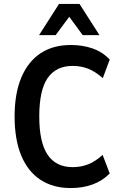

<svg xmlns="http://www.w3.org/2000/svg" viewBox="-20 -943 618 973"><path d="M338 10Q249 10 185 -32Q121 -74 87.5 -155Q54 -236 54 -353Q54 -469 88 -550Q122 -631 185.5 -673Q249 -715 339 -715Q400 -715 450.5 -697Q501 -679 536 -641L501 -547Q465 -579 428.5 -594Q392 -609 348 -609Q264 -609 221.5 -547.5Q179 -486 179 -353Q179 -221 221.5 -158.5Q264 -96 348 -96Q392 -96 428.5 -111Q465 -126 500 -158L536 -64Q500 -27 450 -8.5Q400 10 338 10ZM178 -765 279 -923H383L484 -765H399L331 -858L262 -765Z"/></svg>

Font: Nunito Sans 10pt Condensed
Style: Bold
Weight: 700
Width: 3
Designer: Vernon Adams
Foundry: Vernon Adams
Version: Version 3.101;gftools[0.9.27]